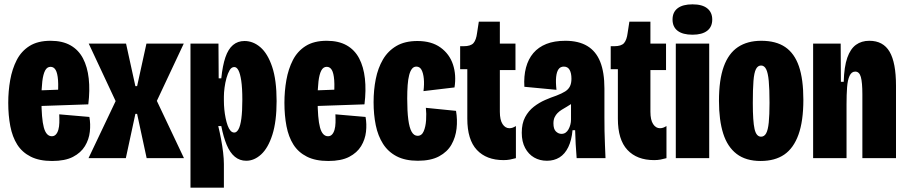

<svg xmlns="http://www.w3.org/2000/svg" viewBox="-20 -729 4175 885"><path d="M220 13Q161 13 121.5 -7Q82 -27 59.5 -62.5Q37 -98 27.5 -147.5Q18 -197 18 -255Q18 -309 27 -360Q36 -411 57 -452Q78 -493 116 -517Q154 -541 213 -541Q268 -541 305 -520Q342 -499 362.5 -460Q383 -421 389 -367Q395 -313 387 -248L125 -239V-311L260 -316L245 -272Q250 -327 247.5 -359.5Q245 -392 236.5 -406.5Q228 -421 213 -421Q197 -421 188 -404Q179 -387 175 -354Q171 -321 171 -273Q171 -182 182 -141.5Q193 -101 219 -101Q230 -101 237.5 -109Q245 -117 249 -131Q253 -145 253.5 -163.5Q254 -182 253 -202L392 -190Q398 -157 394 -121.5Q390 -86 371.5 -55.5Q353 -25 316.5 -6Q280 13 220 13Z M388 0 513 -263 389 -528H561L604 -332H612L655 -528H827L703 -264L828 0H656L612 -204H604L560 0Z M858 136V-261V-528H987L988 -368H1000Q1006 -427 1019 -465Q1032 -503 1054 -521.5Q1076 -540 1107 -540Q1147 -540 1180.5 -511Q1214 -482 1234.5 -421Q1255 -360 1255 -263Q1255 -169 1235.5 -108Q1216 -47 1184 -17.5Q1152 12 1115 12Q1085 12 1062.5 -6.5Q1040 -25 1025 -61Q1010 -97 1000 -148H986Q993 -119 999 -87.5Q1005 -56 1008.5 -26Q1012 4 1012 27V136ZM1060 -118Q1071 -118 1079.5 -133.5Q1088 -149 1092.5 -182.5Q1097 -216 1097 -269Q1097 -324 1092 -357Q1087 -390 1079 -405Q1071 -420 1060 -420Q1047 -420 1038.5 -405.5Q1030 -391 1024 -369.5Q1018 -348 1015 -325Q1012 -302 1012 -284V-265Q1012 -245 1014 -224.5Q1016 -204 1020 -184.5Q1024 -165 1029.5 -150Q1035 -135 1042.5 -126.5Q1050 -118 1060 -118Z M1493 13Q1434 13 1394.5 -7Q1355 -27 1332.5 -62.5Q1310 -98 1300.5 -147.5Q1291 -197 1291 -255Q1291 -309 1300 -360Q1309 -411 1330 -452Q1351 -493 1389 -517Q1427 -541 1486 -541Q1541 -541 1578 -520Q1615 -499 1635.5 -460Q1656 -421 1662 -367Q1668 -313 1660 -248L1398 -239V-311L1533 -316L1518 -272Q1523 -327 1520.5 -359.5Q1518 -392 1509.5 -406.5Q1501 -421 1486 -421Q1470 -421 1461 -404Q1452 -387 1448 -354Q1444 -321 1444 -273Q1444 -182 1455 -141.5Q1466 -101 1492 -101Q1503 -101 1510.5 -109Q1518 -117 1522 -131Q1526 -145 1526.5 -163.5Q1527 -182 1526 -202L1665 -190Q1671 -157 1667 -121.5Q1663 -86 1644.5 -55.5Q1626 -25 1589.5 -6Q1553 13 1493 13Z M1906 12Q1848 12 1808.5 -8.5Q1769 -29 1745.5 -66Q1722 -103 1712 -152Q1702 -201 1702 -258Q1702 -314 1712 -364.5Q1722 -415 1745 -454.5Q1768 -494 1807 -517Q1846 -540 1904 -540Q1969 -540 2010.5 -510Q2052 -480 2068 -431.5Q2084 -383 2075 -326L1932 -309Q1936 -341 1933.5 -366.5Q1931 -392 1923 -407Q1915 -422 1899 -422Q1887 -422 1879 -412Q1871 -402 1866 -383Q1861 -364 1859 -336.5Q1857 -309 1857 -274Q1857 -216 1862 -178Q1867 -140 1877.5 -121.5Q1888 -103 1905 -103Q1924 -103 1933 -124Q1942 -145 1944 -175Q1946 -205 1943 -232L2082 -218Q2089 -177 2084.5 -136.5Q2080 -96 2061 -62.5Q2042 -29 2004 -8.5Q1966 12 1906 12Z M2301 9Q2222 9 2178 -38Q2134 -85 2134 -182V-410H2101V-516H2117Q2150 -516 2162.5 -530.5Q2175 -545 2179 -577L2187 -629H2284V-528H2356V-406H2284V-214Q2284 -176 2296.5 -157Q2309 -138 2328 -138Q2336 -138 2343 -140.5Q2350 -143 2358 -148V0Q2344 4 2330.5 6.5Q2317 9 2301 9Z M2501 12Q2468 12 2442 -3Q2416 -18 2400.5 -47Q2385 -76 2385 -117Q2385 -160 2400.5 -189Q2416 -218 2440.5 -237Q2465 -256 2492.5 -268Q2520 -280 2544 -288Q2570 -298 2585 -307.5Q2600 -317 2607 -331Q2614 -345 2614 -366Q2614 -392 2605.5 -407Q2597 -422 2579 -422Q2563 -422 2554.5 -410Q2546 -398 2543.5 -374.5Q2541 -351 2545 -315L2397 -329Q2394 -378 2404.5 -417.5Q2415 -457 2438.5 -484.5Q2462 -512 2498.5 -526.5Q2535 -541 2586 -541Q2647 -541 2687 -517Q2727 -493 2746.5 -444.5Q2766 -396 2766 -321V-188Q2766 -157 2766.5 -125Q2767 -93 2768.5 -61Q2770 -29 2771 0H2638Q2635 -34 2633.5 -65Q2632 -96 2631 -129H2619Q2615 -83 2599.5 -51Q2584 -19 2559 -3.5Q2534 12 2501 12ZM2568 -112Q2579 -112 2587 -117.5Q2595 -123 2600.5 -133Q2606 -143 2609 -154.5Q2612 -166 2612 -178V-264L2637 -272Q2628 -260 2616.5 -252Q2605 -244 2592.5 -237Q2580 -230 2569 -223Q2558 -216 2550 -208Q2542 -200 2536.5 -188.5Q2531 -177 2531 -160Q2531 -134 2542.5 -123Q2554 -112 2568 -112Z M2995 9Q2916 9 2872 -38Q2828 -85 2828 -182V-410H2795V-516H2811Q2844 -516 2856.5 -530.5Q2869 -545 2873 -577L2881 -629H2978V-528H3050V-406H2978V-214Q2978 -176 2990.5 -157Q3003 -138 3022 -138Q3030 -138 3037 -140.5Q3044 -143 3052 -148V0Q3038 4 3024.5 6.5Q3011 9 2995 9Z M3095 0V-528H3249V0ZM3172 -569Q3127 -569 3103.5 -587Q3080 -605 3080 -639Q3080 -673 3103.5 -691Q3127 -709 3172 -709Q3217 -709 3240 -690.5Q3263 -672 3263 -639Q3263 -605 3239.5 -587Q3216 -569 3172 -569Z M3486 13Q3418 13 3375.5 -19.5Q3333 -52 3313.5 -113.5Q3294 -175 3294 -264Q3294 -361 3316 -422Q3338 -483 3381.5 -512Q3425 -541 3489 -541Q3557 -541 3599.5 -512Q3642 -483 3662.5 -423.5Q3683 -364 3683 -269Q3683 -171 3660.5 -108.5Q3638 -46 3595 -16.5Q3552 13 3486 13ZM3488 -99Q3503 -99 3511.5 -114.5Q3520 -130 3523.5 -164.5Q3527 -199 3527 -255Q3527 -318 3523.5 -355.5Q3520 -393 3511.5 -410Q3503 -427 3488 -427Q3473 -427 3464.5 -410.5Q3456 -394 3453 -356Q3450 -318 3450 -254Q3450 -170 3458 -134.5Q3466 -99 3488 -99Z M3728 0V-325V-528H3855L3856 -352H3869Q3871 -422 3885.5 -463Q3900 -504 3925.5 -522.5Q3951 -541 3987 -541Q4051 -541 4080.5 -490.5Q4110 -440 4110 -334V0H3955V-294Q3955 -349 3948 -374Q3941 -399 3922 -399Q3905 -399 3896 -379.5Q3887 -360 3884.5 -326.5Q3882 -293 3882 -249V0Z"/></svg>

Font: Bricolage Grotesque 72pt Condensed ExtraBold
Style: Regular
Weight: 800
Width: 3
Designer: Mathieu Triay
Foundry: Atelier Triay
Version: Version 1.001;gftools[0.9.33.dev8+g029e19f]